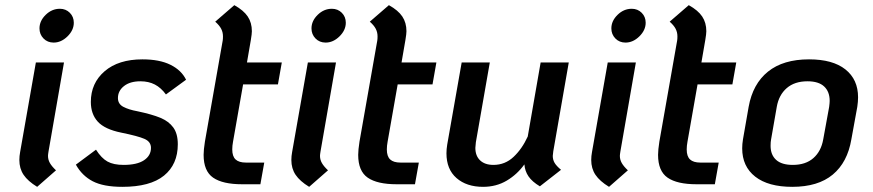

<svg xmlns="http://www.w3.org/2000/svg" viewBox="-20 -712 3381 744"><path d="M133 -602Q133 -631 157 -654.5Q181 -678 212 -678Q235 -678 250.5 -662.5Q266 -647 266 -624Q266 -595 241.5 -571Q217 -547 188 -547Q164 -547 148.5 -563Q133 -579 133 -602ZM55 -92Q55 -107 58 -123L119 -470H228L168 -125Q166 -113 166 -108Q166 -93 173.5 -80Q181 -67 197 -52L124 12Q88 -10 71.5 -34.5Q55 -59 55 -92Z M274 -74 352 -132Q373 -99 396.5 -86Q420 -73 459 -73Q511 -73 538 -91Q565 -109 565 -139Q565 -163 539.5 -174Q514 -185 450 -198Q386 -211 359 -240.5Q332 -270 332 -317Q332 -390 385.5 -436Q439 -482 532 -482Q598 -482 640.5 -461Q683 -440 701 -403L623 -346Q604 -372 580 -384.5Q556 -397 524 -397Q484 -397 460.5 -378.5Q437 -360 437 -332Q437 -309 458 -298Q479 -287 512 -281Q569 -269 601.5 -255.5Q634 -242 651.5 -218Q669 -194 669 -153Q669 -75 615.5 -31.5Q562 12 454 12Q381 12 339.5 -9.5Q298 -31 274 -74Z M883 -163Q880 -147 880 -133Q880 -106 893 -94Q906 -82 933 -82H1004L989 2H918Q843 2 806 -23.5Q769 -49 769 -112Q769 -131 774 -163L843 -555Q844 -561 844 -571Q844 -587 837 -600.5Q830 -614 814 -628L888 -692Q924 -672 940 -648Q956 -624 956 -591Q956 -581 952 -557L937 -470H1072L1057 -385H922Z M1187 -602Q1187 -631 1211 -654.5Q1235 -678 1266 -678Q1289 -678 1304.5 -662.5Q1320 -647 1320 -624Q1320 -595 1295.5 -571Q1271 -547 1242 -547Q1218 -547 1202.5 -563Q1187 -579 1187 -602ZM1109 -92Q1109 -107 1112 -123L1173 -470H1282L1222 -125Q1220 -113 1220 -108Q1220 -93 1227.5 -80Q1235 -67 1251 -52L1178 12Q1142 -10 1125.5 -34.5Q1109 -59 1109 -92Z M1482 -163Q1479 -147 1479 -133Q1479 -106 1492 -94Q1505 -82 1532 -82H1603L1588 2H1517Q1442 2 1405 -23.5Q1368 -49 1368 -112Q1368 -131 1373 -163L1442 -555Q1443 -561 1443 -571Q1443 -587 1436 -600.5Q1429 -614 1413 -628L1487 -692Q1523 -672 1539 -648Q1555 -624 1555 -591Q1555 -581 1551 -557L1536 -470H1671L1656 -385H1521Z M2122 -108Q2122 -93 2129 -81Q2136 -69 2154 -54L2072 10Q2042 -8 2028 -28.5Q2014 -49 2012 -75Q1984 -36 1943.5 -12Q1903 12 1852 12Q1788 12 1749 -22Q1710 -56 1710 -118Q1710 -134 1713 -152L1769 -470H1878L1824 -161Q1822 -145 1822 -139Q1822 -108 1840.5 -90.5Q1859 -73 1892 -73Q1937 -73 1970 -104Q2003 -135 2025 -183L2075 -470H2184L2124 -126Q2122 -112 2122 -108Z M2349 -602Q2349 -631 2373 -654.5Q2397 -678 2428 -678Q2451 -678 2466.5 -662.5Q2482 -647 2482 -624Q2482 -595 2457.5 -571Q2433 -547 2404 -547Q2380 -547 2364.5 -563Q2349 -579 2349 -602ZM2271 -92Q2271 -107 2274 -123L2335 -470H2444L2384 -125Q2382 -113 2382 -108Q2382 -93 2389.5 -80Q2397 -67 2413 -52L2340 12Q2304 -10 2287.5 -34.5Q2271 -59 2271 -92Z M2644 -163Q2641 -147 2641 -133Q2641 -106 2654 -94Q2667 -82 2694 -82H2765L2750 2H2679Q2604 2 2567 -23.5Q2530 -49 2530 -112Q2530 -131 2535 -163L2604 -555Q2605 -561 2605 -571Q2605 -587 2598 -600.5Q2591 -614 2575 -628L2649 -692Q2685 -672 2701 -648Q2717 -624 2717 -591Q2717 -581 2713 -557L2698 -470H2833L2818 -385H2683Z M2856 -137Q2856 -154 2859 -172L2881 -298Q2897 -387 2956 -434.5Q3015 -482 3115 -482Q3207 -482 3256 -443Q3305 -404 3305 -335Q3305 -318 3302 -298L3279 -172Q3264 -83 3207 -35.5Q3150 12 3050 12Q2957 12 2906.5 -27.5Q2856 -67 2856 -137ZM3170 -172 3193 -298Q3195 -314 3195 -321Q3195 -357 3173.5 -377Q3152 -397 3109 -397Q3059 -397 3028.5 -370.5Q2998 -344 2990 -298L2968 -172Q2966 -163 2966 -147Q2966 -112 2987.5 -92.5Q3009 -73 3052 -73Q3102 -73 3132 -99.5Q3162 -126 3170 -172Z"/></svg>

Font: KoHo SemiBold
Style: Italic
Weight: 600
Italic angle: -10°
Version: Version 1.000; ttfautohint (v1.6)